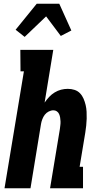

<svg xmlns="http://www.w3.org/2000/svg" viewBox="-20 -1000 540 1020"><path d="M111 -804 63 -842 175 -980H295L359 -838L303 -809L225 -913ZM4 0 107 -621H89L88 -735H263L217 -455Q228 -471 241 -485Q254 -499 270.5 -509Q287 -519 304.5 -523.5Q322 -528 340 -528Q359 -528 376 -522.5Q393 -517 405 -504.5Q417 -492 424 -475.5Q431 -459 435 -442Q439 -425 440 -406.5Q441 -388 440.5 -369.5Q440 -351 438 -332.5Q436 -314 433 -295L403 -114H421V0H246L298 -314Q299 -324 300.5 -334.5Q302 -345 301.5 -355.5Q301 -366 299.5 -375.5Q298 -385 294 -394Q290 -403 282 -408.5Q274 -414 264 -414Q251 -414 238.5 -407.5Q226 -401 218 -390.5Q210 -380 205 -367Q200 -354 198 -342L142 0Z"/></svg>

Font: Iosevka Curly Slab Heavy
Style: Italic
Weight: 900
Italic angle: -9°
Monospace: yes
Designer: Belleve Invis
Foundry: Belleve Invis
Version: Version 22.1.2; ttfautohint (v1.8.4)